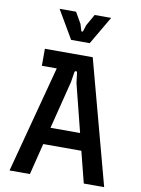

<svg xmlns="http://www.w3.org/2000/svg" viewBox="-100 -1000 785 1067"><g transform="rotate(10 293.0 -466.5)"><path d="M30 0H145L189 -177H404L449 0H564L376 -700H106V-604H190ZM241 -774H346L439 -933H346L310 -870L299 -836C296 -827 290 -827 287 -836L277 -870L241 -933H148ZM213 -273 281 -543 290 -600C292 -610 304 -610 305 -600L312 -543L380 -273Z"/></g></svg>

Font: Finlandica Medium
Style: Regular
Weight: 500
Designer: Niklas Ekholm, Juho Hiilivirta, Jaakko Suomalainen
Foundry: Helsinki Type Studio
Version: Version 2.000;Glyphs 3.2 (3202)